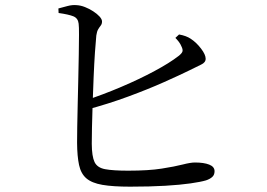

<svg xmlns="http://www.w3.org/2000/svg" viewBox="-20 -743 1040 749"><path d="M487.5 -14.8Q420.4 -14.8 379.3 -21.9Q338.3 -29 317 -47.2Q295.8 -65.3 288.4 -99.3Q281.1 -133.3 280.7 -185.9Q280.5 -208.4 281.3 -247.9Q282.1 -287.3 283.1 -335.4Q284.1 -383.6 285.4 -434.2Q286.7 -484.8 287.3 -529.5Q288 -574.2 288.2 -606.7Q288.4 -639.1 286.8 -650.6Q284.5 -671.9 266.2 -679.4Q247.8 -686.8 208.6 -692.3L207.8 -710Q225.2 -714.7 243.8 -719.6Q262.5 -724.5 278.8 -722.9Q294.5 -722.1 311.4 -715.5Q328.4 -708.8 343.6 -698.9Q358.9 -689 368.5 -678.4Q378 -667.8 378 -659.2Q378 -649.7 373.1 -643.5Q368.2 -637.4 363.1 -628.9Q357.9 -620.3 355.7 -604.5Q353.3 -581.9 350.4 -538.7Q347.5 -495.4 345.3 -443.1Q343 -390.8 341.4 -338.8Q339.8 -286.8 338.8 -245.2Q337.8 -203.5 338 -182Q338.3 -133.2 348.8 -110.9Q359.4 -88.7 390.1 -83Q420.8 -77.2 480.5 -77.2Q560 -77.2 610.9 -85.3Q661.9 -93.3 692.7 -101.2Q723.4 -109.1 740.5 -109.1Q775.1 -109.1 796.1 -100.9Q817 -92.7 817 -75.1Q817 -60.5 807.7 -52.4Q798.5 -44.3 783.7 -39.4Q763.4 -33.4 723.4 -27.6Q683.4 -21.8 624.3 -18.3Q565.3 -14.8 487.5 -14.8ZM307.3 -349.2Q381.1 -373.4 452.6 -403.9Q524.1 -434.3 582.8 -465.9Q641.5 -497.4 675.9 -524.1Q689.2 -534.3 691.7 -541.9Q694.1 -549.6 687.9 -561.8Q684.3 -571.1 677.7 -579.7Q671 -588.4 664.2 -595.2L678.5 -608.5Q693.2 -605.9 704.4 -601.7Q715.7 -597.6 725.7 -590.6Q746.5 -576.8 764.4 -553.3Q782.3 -529.8 782.3 -513.8Q782.3 -499.1 764.4 -490.9Q746.5 -482.7 718.2 -468.2Q681 -449.9 619.7 -422.6Q558.4 -395.2 480.6 -366.5Q402.8 -337.7 314.4 -314.1Z"/></svg>

Font: Noto Serif KR ExtraLight
Style: Regular
Weight: 200
Designer: Ryoko NISHIZUKA 西塚涼子 (kana & ideographs); Frank Grießhammer (Latin, Greek & Cyrillic); Wenlong ZHANG 张文龙 (bopomofo); San
Foundry: Adobe
Version: Version 2.002-H1;hotconv 1.1.0;makeotfexe 2.6.0